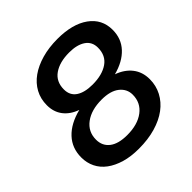

<svg xmlns="http://www.w3.org/2000/svg" viewBox="-182 -822 976 976"><g transform="rotate(-45 306.0 -334.0)"><path d="M271 10Q214 10 170 -3Q126 -16 95 -39Q64 -62 48 -94.5Q32 -127 32 -166Q32 -233 74.5 -278.5Q117 -324 196 -344Q148 -361 122 -395Q96 -429 96 -477Q96 -523 116 -560Q136 -597 172.5 -623Q209 -649 260 -663.5Q311 -678 373 -678Q480 -678 542 -633.5Q604 -589 604 -512Q604 -449 564 -406Q524 -363 452 -344Q503 -326 531.5 -289.5Q560 -253 560 -201Q560 -155 539.5 -116Q519 -77 481.5 -49Q444 -21 390.5 -5.5Q337 10 271 10ZM278 -81Q353 -81 398 -115Q443 -149 443 -207Q443 -248 409.5 -274.5Q376 -301 313 -301Q239 -301 194 -267.5Q149 -234 149 -177Q149 -132 182 -106.5Q215 -81 278 -81ZM335 -387Q404 -387 445.5 -415.5Q487 -444 487 -501Q487 -543 454.5 -565Q422 -587 366 -587Q297 -587 255.5 -558Q214 -529 214 -473Q214 -430 246 -408.5Q278 -387 335 -387Z"/></g></svg>

Font: Celebes SemiBold
Style: Italic
Weight: 600
Italic angle: -10°
Designer: Anugrah Pasau
Foundry: Lafontype
Version: Version 1.000; ttfautohint (v1.8.4)